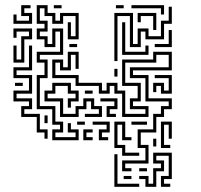

<svg xmlns="http://www.w3.org/2000/svg" viewBox="-20 -716 777 742"><path d="M32 -624V-660H44V-636H92V-654H62V-696H98V-684H74V-666H104V-624ZM182 -174V-216H212V-234H182V-294H122V-426H152V-474H122V-516H212V-594H194V-534H152V-564H122V-606H152V-624H122V-696H164V-666H194V-636H212V-666H284V-564H242V-630H254V-576H272V-654H224V-624H182V-654H152V-684H134V-636H164V-594H134V-576H164V-546H182V-606H224V-504H134V-486H164V-414H134V-306H194V-246H224V-204H194V-186H272V-204H242V-240H254V-216H284V-174ZM188 -684V-696H218V-684ZM428 -684V-696H458V-684ZM602 -660V-684H488V-696H614V-660ZM422 -480V-666H494V-546H512V-606H554V-576H602V-636H632V-690H644V-624H614V-564H542V-594H524V-534H482V-654H434V-480ZM572 -600V-654H524V-630H512V-666H584V-600ZM452 -504V-630H464V-516H542V-540H554V-504ZM32 -474V-540H44V-486H62V-576H92V-594H44V-570H32V-606H104V-564H74V-474ZM578 -534V-546H632V-600H644V-534ZM248 -534V-546H278V-534ZM152 -180V-204H122V-264H62V-306H92V-324H32V-366H92V-414H32V-456H92V-540H104V-444H44V-426H104V-354H44V-336H104V-294H74V-276H134V-216H164V-180ZM452 -54V-96H542V-144H512V-216H572V-276H602V-306H632V-324H542V-414H482V-456H632V-504H584V-474H464V-396H524V-324H494V-306H554V-264H452V-354H422V-384H404V-354H362V-384H272V-414H182V-486H224V-456H242V-516H284V-450H272V-504H254V-444H212V-474H194V-426H284V-396H374V-366H392V-396H434V-366H464V-276H542V-294H482V-336H512V-384H452V-486H572V-516H644V-444H494V-426H554V-336H644V-294H614V-264H584V-204H524V-156H554V-84H464V-66H488V-54ZM422 -420V-450H434V-420ZM602 -354V-384H584V-360H572V-396H614V-366H632V-414H578V-426H644V-354ZM38 -384V-396H68V-384ZM212 -264V-324H152V-366H182V-396H254V-366H284V-324H254V-300H242V-336H272V-354H242V-384H194V-354H164V-336H224V-276H272V-306H302V-336H344V-306H374V-264H308V-276H362V-294H332V-324H314V-294H284V-264ZM308 -354V-366H338V-354ZM392 -264V-306H422V-324H368V-336H434V-294H404V-276H428V-264ZM152 -240V-270H164V-240ZM278 -234V-246H308V-234ZM362 -174V-216H392V-234H338V-246H404V-204H374V-186H398V-174ZM452 -114V-144H422V-246H464V-186H488V-174H452V-234H434V-156H464V-126H518V-114ZM488 -234V-246H548V-234ZM602 -144V-246H644V-180H632V-234H614V-156H638V-144ZM302 -174V-216H338V-204H314V-186H338V-174ZM572 -150V-180H584V-150ZM542 6V-24H518V-36H554V-6H572V-66H602V-84H572V-126H644V-24H614V-6H638V6H602V-36H632V-114H584V-96H614V-54H584V6ZM422 6V-120H434V-6H518V6ZM518 -54V-66H548V-54ZM458 -24V-36H488V-24Z"/></svg>

Font: Rubik Maze
Style: Regular
Weight: 400
Designer: Hubert and Fischer, NaN
Foundry: Hubert and Fischer, NaN
Version: Version 2.200